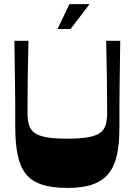

<svg xmlns="http://www.w3.org/2000/svg" viewBox="-20 -897 649 927"><path d="M304.7 10.3Q229.7 10.3 180.5 -6.3Q131.3 -23 103.8 -58.5Q76.3 -94 64.9 -150.2Q53.6 -206.4 53.6 -284.5Q53.6 -314.6 53.6 -343.9Q53.6 -373.2 53.4 -406.4Q53.3 -439.5 52.6 -480.9Q51.9 -522.3 51.3 -576Q50.6 -629.6 49.6 -700H117.4Q115.4 -613.1 114.1 -526.4Q112.7 -439.8 112.7 -352.6Q112.7 -315.6 120.7 -291.5Q128.7 -267.4 149.7 -253.6Q170.7 -239.8 208.2 -233.6Q245.7 -227.5 304.7 -227.5Q363.8 -227.5 401.6 -233.6Q439.5 -239.8 460.4 -253.6Q481.4 -267.4 489.4 -291.5Q497.4 -315.6 497.4 -352.6Q497.4 -439.8 496 -526.4Q494.7 -613.1 492.7 -700H560.5Q559.5 -628.9 558.8 -574.6Q558.2 -520.3 557.5 -478.5Q556.8 -436.8 556.7 -403Q556.5 -369.2 556.5 -339.6Q556.5 -309.9 556.5 -279.2Q556.5 -204.1 544.7 -149.3Q532.8 -94.6 504.6 -59.3Q476.4 -24 427.6 -6.8Q378.7 10.3 304.7 10.3ZM257.6 -756.9 315.3 -877.1H412.5L320.7 -756.9Z"/></svg>

Font: Ojuju ExtraLight
Style: Regular
Weight: 200
Designer: Chisaokwu Joboson, Mirko Velimirovic
Foundry: Udi Foundry
Version: Version 1.000